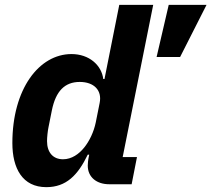

<svg xmlns="http://www.w3.org/2000/svg" viewBox="-20 -760 872 792"><path d="M523 0 545 -112H486L612 -740H472L411 -434H406C399 -491 348 -537 275 -537C141 -537 31 -393 31 -170C31 -65 73 12 171 12C253 12 301 -37 342 -122H348L345 -107C344 -102 342 -88 342 -77C342 -28 380 0 430 0ZM832 -740H676L626 -525H723ZM240 -103C199 -103 174 -131 174 -178C174 -194 177 -221 180 -235L194 -305C210 -384 247 -422 309 -422C367 -422 402 -388 391 -335L375 -255C367 -216 349 -178 327 -151C306 -125 276 -103 240 -103Z"/></svg>

Font: Braiins Sans
Style: Bold Italic
Weight: 700
Italic angle: -11.31°
Designer: Mike Abbink, Paul van der Laan, Pieter van Rosmalen, Jiri Chlebus, Lubos Buracinsky
Foundry: Bold Monday, Sudetype
Version: Version 1.000;hotconv 1.0.109;makeotfexe 2.5.65596